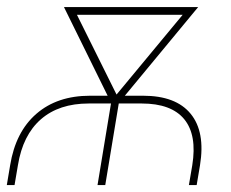

<svg xmlns="http://www.w3.org/2000/svg" viewBox="-27 -536 668 556"><path d="M-7.3 0 2.4 -57.6Q18.1 -154.3 78.4 -206.5Q138.7 -258.8 233.9 -258.8H284.7L158.2 -515.6H546.9L334.5 -258.8H387.2Q482.4 -258.8 525.1 -206.5Q567.9 -154.3 552.2 -57.6L542.5 0H520L529.8 -57.6Q543.9 -145 506.6 -190.7Q469.2 -236.3 383.3 -236.3H316.9L277.8 0H255.4L294.4 -236.3H230Q144 -236.3 91.6 -190.7Q39.1 -145 24.9 -57.6L15.1 0ZM310.5 -262.2 502 -493.2H195.8Z"/></svg>

Font: Inter Display Thin
Style: Italic
Weight: 100
Italic angle: -9.39999°
Designer: Rasmus Andersson
Foundry: rsms
Version: Version 4.000;git-a52131595